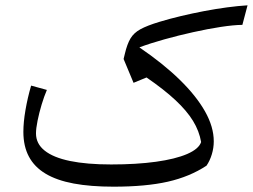

<svg xmlns="http://www.w3.org/2000/svg" viewBox="-20 -692 946 718"><path d="M905.7 -672.1Q870.7 -670 828.9 -664.4Q787.2 -658.8 743.3 -650.5Q699.4 -642.1 656.5 -631.9Q613.6 -621.7 575.8 -610.2Q530 -596.3 505.2 -582.7Q480.4 -569.2 467.9 -548.1Q455.4 -527.1 446.9 -490.8L442.2 -471.4L479.4 -382.3L528 -402.3Q594 -356.9 636.3 -317.3Q678.7 -277.7 701.9 -239.8Q725.1 -201.9 732.1 -160.8Q723.7 -135.1 679.9 -116.1Q636 -97.2 563.3 -87.1Q490.6 -77 395.8 -77Q304.3 -77 241.7 -90Q179.1 -103 146.9 -128.9Q114.6 -154.7 114.6 -193Q114.6 -211.7 120.5 -240.8Q126.4 -269.9 135.7 -301Q145.1 -332 155.3 -355.7L96.4 -371.9Q82.9 -325.5 75.2 -280.2Q67.4 -234.9 67.4 -198.8Q67.4 -145.2 88.1 -106.4Q108.7 -67.5 150.5 -42.5Q192.2 -17.5 255.5 -5.7Q318.8 6.1 404.6 6.1Q525.3 6.1 607.5 -12.5Q689.7 -31.2 752.3 -72.5Q765 -91.2 772.2 -115.1Q779.4 -139 779.4 -163.5Q779.4 -217.4 746.7 -275.4Q714 -333.4 652 -393.9Q590 -454.4 501.2 -514.9Q542.2 -530.2 594.9 -544.9Q647.6 -559.6 702.3 -571.7Q757 -583.9 805.4 -591.3Q853.9 -598.7 886.4 -599Z"/></svg>

Font: Pinar-VF-FD
Style: Regular
Weight: 300
Designer: Amin Abedi
Version: Version 3.0